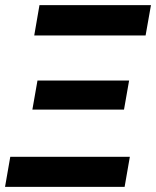

<svg xmlns="http://www.w3.org/2000/svg" viewBox="-26 -731 611 751"><path d="M107.9 -592.3H543.5L564.5 -710.9H128.4ZM100.6 -302.2H459L479 -416H120.6ZM-6.3 0H461.4L481.9 -117.7H14.2Z"/></svg>

Font: Roboto
Style: Bold Italic
Weight: 700
Italic angle: -12°
Designer: Google
Version: Version 2.137; 2017